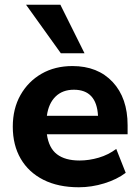

<svg xmlns="http://www.w3.org/2000/svg" viewBox="-20 -780 589 811"><path d="M313 11Q226 11 163.5 -20.5Q101 -52 67.5 -109.5Q34 -167 34 -245Q34 -321 66.5 -378.5Q99 -436 155.5 -468.5Q212 -501 286 -501Q393 -501 456 -433.5Q519 -366 519 -251V-213H178Q186 -155 220.5 -128.5Q255 -102 316 -102Q356 -102 397 -114Q438 -126 471 -151L511 -50Q474 -22 420.5 -5.5Q367 11 313 11ZM292 -401Q244 -401 214.5 -372Q185 -343 178 -291H394Q388 -401 292 -401ZM237 -555 90 -760H235L337 -555Z"/></svg>

Font: Nunito Sans ExtraBold
Style: Regular
Weight: 800
Designer: Vernon Adams
Foundry: Vernon Adams
Version: Version 3.101; ttfautohint (v1.8.4.7-5d5b);gftools[0.9.27]